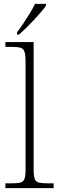

<svg xmlns="http://www.w3.org/2000/svg" viewBox="-20 -979 307 999"><path d="M8 0V-25H35Q69 -25 85.5 -29Q102 -33 107.5 -48.5Q113 -64 113 -98V-659Q113 -695 107 -711Q101 -727 86 -731Q71 -735 43 -735H8V-760H155V-98Q155 -64 160.5 -48.5Q166 -33 183 -29Q200 -25 233 -25H259V0ZM69 -812Q84 -831 101.5 -857Q119 -883 135.5 -910Q152 -937 162 -959H219V-949Q210 -936 193 -916Q176 -896 155.5 -874Q135 -852 115 -832.5Q95 -813 79 -799H69Z"/></svg>

Font: Noto Serif Armenian ExtraLight
Style: Regular
Weight: 250
Version: Version 2.007